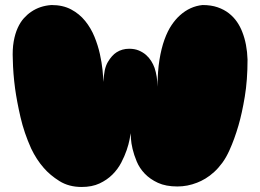

<svg xmlns="http://www.w3.org/2000/svg" viewBox="-20 -734 1036 764"><path d="M686 8Q640 8 608.5 -6.5Q577 -21 556 -43Q535 -65 524 -91.5Q513 -118 507.5 -141.5Q502 -165 501 -182.5Q500 -200 500 -204Q499 -197 495.5 -178.5Q492 -160 484 -136.5Q476 -113 462.5 -87Q449 -61 427.5 -39.5Q406 -18 376 -4Q346 10 305 10Q254 10 216.5 -13.5Q179 -37 154 -66Q125 -99 104 -143Q76 -205 61.5 -268Q47 -331 40 -382Q32 -442 31 -497Q29 -538 34.5 -569Q40 -600 50.5 -623Q61 -646 75 -661.5Q89 -677 104 -687Q139 -711 185 -714Q230 -714 263 -696.5Q296 -679 319 -650.5Q342 -622 356 -587.5Q370 -553 377.5 -519Q385 -485 388 -455.5Q391 -426 392 -408Q393 -460 409 -487Q425 -514 444 -526Q466 -540 494 -540Q516 -540 532.5 -533Q549 -526 561 -515.5Q573 -505 581.5 -491.5Q590 -478 595 -464Q606 -431 607 -389Q607 -450 614.5 -496Q622 -542 634.5 -576.5Q647 -611 663 -634.5Q679 -658 696 -673Q736 -709 786 -714Q820 -714 846 -705Q872 -696 891 -681Q910 -666 923 -647Q936 -628 944 -607Q963 -559 965 -497Q965 -415 954 -349Q943 -283 929 -235Q913 -180 893 -136Q880 -107 864.5 -86Q849 -65 832 -49.5Q815 -34 797.5 -23.5Q780 -13 764 -7Q726 8 686 8Z"/></svg>

Font: Sniglet
Style: ExtraBold
Weight: 800
Version: Version 2.000; ttfautohint (v0.95) -l 8 -r 50 -G 200 -x 14 -